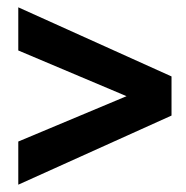

<svg xmlns="http://www.w3.org/2000/svg" viewBox="-20 -537 508 525"><path d="M30 -32 449 -221V-328L30 -517V-399L326 -274L30 -150Z"/></svg>

Font: Vanilla Cream
Style: Bold
Weight: 700
Designer: Jeremy Tribby, Jinavaṁso
Foundry: Tribby Type
Version: Version 1.422;Glyphs 3.1.2 (3151)